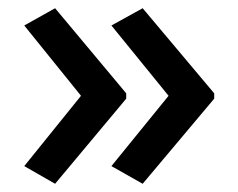

<svg xmlns="http://www.w3.org/2000/svg" viewBox="-20 -744 580 467"><path d="M501 -504 327 -297 251 -340 390 -511 251 -682 327 -724 501 -517ZM287 -504 114 -297 39 -340 177 -511 39 -682 114 -724 287 -517Z"/></svg>

Font: Noto Sans Khmer UI Medium
Style: Regular
Weight: 500
Designer: Danh Hong and the Monotype Design Team
Foundry: Monotype Imaging Inc.
Version: Version 2.002; ttfautohint (v1.8.4.7-5d5b)